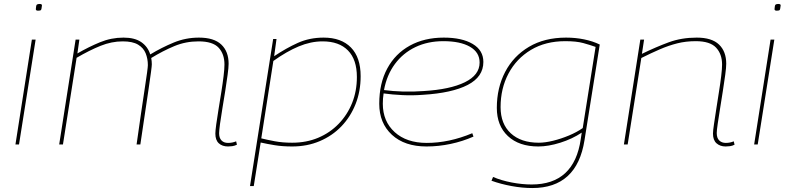

<svg xmlns="http://www.w3.org/2000/svg" viewBox="-20 -730 3993 970"><path d="M180 -710Q192 -710 192 -703Q190 -683 187 -679.5Q184 -676 172 -676Q168 -676 164.5 -677.5Q161 -679 161 -684Q162 -703 166 -706.5Q170 -710 180 -710ZM58 0 141 -530H160L76 0Z M1132 10Q1103 10 1085.5 -6Q1068 -22 1068 -55Q1068 -69 1072.5 -102Q1077 -135 1084 -177.5Q1091 -220 1098 -264Q1105 -308 1109.5 -345Q1114 -382 1114 -404Q1114 -457 1084.5 -489Q1055 -521 983 -521Q918 -521 860.5 -497Q803 -473 744 -437Q747 -420 747 -405Q747 -390 731 -282.5Q715 -175 689 0H670Q695 -177 711 -281Q727 -385 727 -401Q727 -433 716 -460.5Q705 -488 677.5 -504.5Q650 -521 600 -521Q544 -521 488 -498.5Q432 -476 367 -438L298 0H279L362 -530H381L371 -460Q428 -493 485 -516.5Q542 -540 604 -540Q661 -540 694 -517Q727 -494 739 -455Q797 -490 857.5 -515Q918 -540 985 -540Q1061 -540 1098 -505Q1135 -470 1135 -408Q1135 -389 1130 -352.5Q1125 -316 1118 -271Q1111 -226 1103.5 -182Q1096 -138 1091.5 -104Q1087 -70 1087 -57Q1087 -33 1099 -20.5Q1111 -8 1132 -8Q1154 -8 1173 -16L1177 1Q1165 7 1153 8.5Q1141 10 1132 10Z M1243 210 1360 -533H1377L1365 -446Q1426 -487 1485 -513.5Q1544 -540 1615 -540Q1704 -540 1753 -490Q1802 -440 1802 -345Q1802 -269 1776.5 -204.5Q1751 -140 1705 -92Q1659 -44 1595.5 -17Q1532 10 1456 10Q1407 10 1367.5 3.5Q1328 -3 1297 -10L1262 210ZM1456 -9Q1528 -9 1587.5 -34Q1647 -59 1691 -104.5Q1735 -150 1759 -210Q1783 -270 1783 -341Q1783 -429 1738 -475Q1693 -521 1610 -521Q1550 -521 1489 -495.5Q1428 -470 1361 -422L1300 -31Q1328 -24 1367.5 -16.5Q1407 -9 1456 -9Z M2372 -40Q2318 -16 2257 -3Q2196 10 2135 10Q2024 10 1960 -49Q1896 -108 1896 -206Q1896 -309 1936.5 -384Q1977 -459 2050.5 -499.5Q2124 -540 2222 -540Q2314 -540 2368 -508Q2422 -476 2422 -417Q2422 -342 2343 -301Q2264 -260 2116 -251Q2065 -247 2013 -249.5Q1961 -252 1918 -258Q1914 -233 1914 -206Q1914 -117 1974 -62.5Q2034 -8 2136 -8Q2249 -8 2366 -57ZM2220 -522Q2141 -522 2078.5 -492Q2016 -462 1975 -406.5Q1934 -351 1920 -275Q1965 -269 2016.5 -267.5Q2068 -266 2120 -270Q2254 -278 2328.5 -314.5Q2403 -351 2403 -414Q2403 -466 2354 -494Q2305 -522 2220 -522Z M2463 183 2471 164Q2513 182 2565.5 192Q2618 202 2666 202Q2881 202 2914 -27L2919 -60Q2871 -28 2810.5 -9Q2750 10 2700 10Q2602 10 2546 -42.5Q2490 -95 2490 -185Q2490 -286 2532 -366.5Q2574 -447 2652.5 -493.5Q2731 -540 2840 -540Q2888 -540 2931.5 -531Q2975 -522 3010 -505L2933 -22Q2895 220 2669 220Q2619 220 2564.5 210Q2510 200 2463 183ZM2989 -493Q2961 -503 2926.5 -512.5Q2892 -522 2836 -522Q2736 -522 2662.5 -478Q2589 -434 2549 -358.5Q2509 -283 2509 -189Q2509 -104 2560.5 -56.5Q2612 -9 2702 -9Q2734 -9 2774.5 -19Q2815 -29 2854.5 -45.5Q2894 -62 2924 -83Z M3215 -530H3234L3223 -458Q3295 -493 3359 -516.5Q3423 -540 3500 -540Q3576 -540 3612.5 -505Q3649 -470 3649 -408Q3649 -389 3644 -352.5Q3639 -316 3632 -271Q3625 -226 3618 -182.5Q3611 -139 3606 -105Q3601 -71 3601 -58Q3601 -33 3613.5 -20.5Q3626 -8 3647 -8Q3668 -8 3687 -16L3691 1Q3680 7 3667.5 8.5Q3655 10 3646 10Q3618 10 3600 -6Q3582 -22 3582 -55Q3582 -69 3587 -102Q3592 -135 3598.5 -178Q3605 -221 3612 -264.5Q3619 -308 3623.5 -345Q3628 -382 3628 -404Q3628 -457 3597.5 -489.5Q3567 -522 3495 -522Q3445 -522 3401.5 -511Q3358 -500 3314 -481Q3270 -462 3220 -437L3151 0H3132Z M3912 -710Q3924 -710 3924 -703Q3922 -683 3919 -679.5Q3916 -676 3904 -676Q3900 -676 3896.5 -677.5Q3893 -679 3893 -684Q3894 -703 3898 -706.5Q3902 -710 3912 -710ZM3790 0 3873 -530H3892L3808 0Z"/></svg>

Font: Georama Extended Thin
Style: Italic
Weight: 100
Width: 7
Italic angle: -9°
Designer: Jean-Baptiste Levee
Foundry: Production Type
Version: Version 1.000